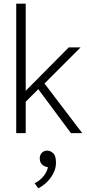

<svg xmlns="http://www.w3.org/2000/svg" viewBox="-20 -730 476 1053"><path d="M121 -172V0H69V-710H121V-232L357 -470H422L224 -272L431 0H369L190 -241ZM238 186Q221 183 209.5 171Q198 159 198 138Q198 120 209.5 108Q221 96 239 96Q255 96 271 109.5Q287 123 287 162Q287 185 279 206Q271 227 257.5 245.5Q244 264 226.5 278.5Q209 293 190 303L170 275Q200 260 219 236Q238 212 243 187Z"/></svg>

Font: Mukta Malar ExtraLight
Style: Regular
Weight: 275
Designer: Aadarsh Rajan, Girish Dalvi, Yashodeep Gholap
Foundry: Ek Type
Version: Version 2.538;PS 1.000;hotconv 16.6.51;makeotf.lib2.5.65220;